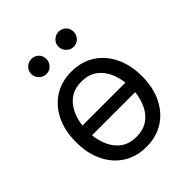

<svg xmlns="http://www.w3.org/2000/svg" viewBox="-210 -878 1018 1018"><g transform="rotate(-45 298.5 -369.0)"><path d="M489.3 -308.6V-236.3H107.4V-308.6ZM297.9 11.7Q224.1 11.7 168.5 -23.4Q112.8 -58.6 81.8 -122.1Q50.8 -185.5 50.8 -269.5Q50.8 -355 81.8 -418.7Q112.8 -482.4 168.5 -517.6Q224.1 -552.7 297.9 -552.7Q372.1 -552.7 427.7 -517.6Q483.4 -482.4 514.6 -418.7Q545.9 -355 545.9 -269.5Q545.9 -185.5 514.6 -122.1Q483.4 -58.6 427.7 -23.4Q372.1 11.7 297.9 11.7ZM297.9 -63.5Q354.5 -63.5 390.6 -92.3Q426.8 -121.1 444.3 -168.2Q461.9 -215.3 461.9 -269.5Q461.9 -324.7 444.3 -372.1Q426.8 -419.4 390.6 -448.5Q354.5 -477.5 297.9 -477.5Q241.7 -477.5 205.8 -448.5Q169.9 -419.4 152.3 -372.1Q134.8 -324.7 134.8 -269.5Q134.8 -215.3 152.3 -168.2Q169.9 -121.1 205.8 -92.3Q241.7 -63.5 297.9 -63.5ZM195.3 -636.7Q172.9 -636.2 155.5 -653.6Q138.2 -670.9 138.7 -693.4Q138.2 -717.8 155.5 -733.9Q172.9 -750 195.3 -750Q219.7 -750 235.8 -733.9Q252 -717.8 252 -693.4Q252 -670.9 235.8 -653.6Q219.7 -636.2 195.3 -636.7ZM399.4 -636.7Q377 -636.2 359.9 -653.6Q342.8 -670.9 342.8 -693.4Q342.8 -717.8 359.9 -733.9Q377 -750 399.4 -750Q423.8 -750 440.2 -733.9Q456.5 -717.8 456.1 -693.4Q456.5 -670.9 440.2 -653.6Q423.8 -636.2 399.4 -636.7Z"/></g></svg>

Font: Inter V
Style: 
Weight: 400
Designer: Rasmus Andersson
Foundry: rsms
Version: Version 4.000;git-a3f224843